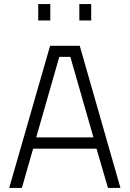

<svg xmlns="http://www.w3.org/2000/svg" viewBox="-20 -919 634 939"><path d="M25 0 225 -695H370L569 0H508L452 -192H142L87 0ZM270 -641 157 -247H437L324 -641ZM167 -819V-899H226V-819ZM368 -819V-899H426V-819Z"/></svg>

Font: Titillium Web[RUS by Daymarius]
Style: Regular
Weight: 300
Designer: Cyrillization by Daymarius
Foundry: Cyrillization by Daymarius
Version: Version 1.002 September 12, 2018